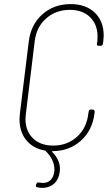

<svg xmlns="http://www.w3.org/2000/svg" viewBox="-20 -728 545 935"><path d="M470 -505H461Q451 -505 452 -514L454 -527Q455 -535 455 -550Q455 -609 418.5 -644.5Q382 -680 320 -680Q252 -680 204.5 -638Q157 -596 149 -527L106 -174Q104 -156 104 -149Q104 -90 140.5 -54.5Q177 -19 239 -19Q307 -19 354.5 -61.5Q402 -104 410 -174L412 -185Q412 -189 415 -192Q418 -195 423 -195L432 -194Q441 -194 441 -184L440 -175Q430 -93 373.5 -42.5Q317 8 236 8Q232 8 235 13Q272 50 272 95Q272 110 267 128Q257 159 235 173Q213 187 186 187Q174 187 162 184Q153 183 155 172L157 168Q161 158 170 161Q182 163 188 163Q230 163 242 120Q245 108 245 97Q245 50 202 7Q201 5 198 5Q141 -5 108 -45.5Q75 -86 75 -147Q75 -156 77 -176L120 -525Q130 -608 186 -658Q242 -708 324 -708Q398 -708 441.5 -666.5Q485 -625 485 -554Q485 -544 483 -526L481 -515Q481 -511 478 -508Q475 -505 470 -505Z"/></svg>

Font: Barlow Semi Condensed Thin
Style: Italic
Weight: 250
Width: 4
Italic angle: -7°
Designer: Jeremy Tribby
Foundry: Tribby Type
Version: Version 1.408